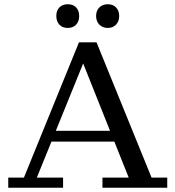

<svg xmlns="http://www.w3.org/2000/svg" viewBox="-20 -887 829 907"><path d="M19 0V-48H93L353 -687H436L696 -48H770V0H464V-48H588L357 -627H389L154 -48H278V0ZM205 -218V-269H541V-218ZM489 -755Q465 -755 449.5 -770.5Q434 -786 434 -812Q434 -837 449.5 -852Q465 -867 489 -867Q513 -867 528 -852Q543 -837 543 -811Q543 -786 528 -770.5Q513 -755 489 -755ZM300 -755Q275 -755 260.5 -770.5Q246 -786 246 -812Q246 -837 260.5 -852Q275 -867 300 -867Q325 -867 339.5 -852Q354 -837 354 -811Q354 -786 339.5 -770.5Q325 -755 300 -755Z"/></svg>

Font: Montagu Slab
Style: Regular
Weight: 400
Version: Version 1.000